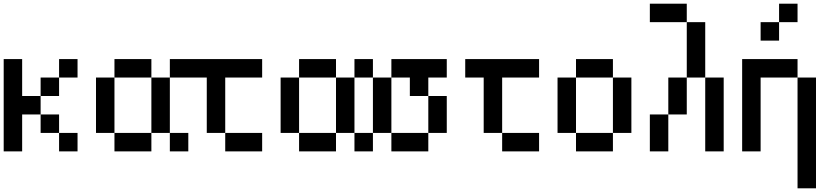

<svg xmlns="http://www.w3.org/2000/svg" viewBox="-20 -920 4540 1040"><path d="M0 -100V-600H100V-400H200V-300H100V-100ZM200 -200V-300H300V-200ZM200 -400V-500H300V-400ZM300 -200H400V-100H300ZM300 -500V-600H400V-500Z M500 -200V-500H600V-200ZM600 -200H800V-100H600ZM600 -500V-600H800V-500ZM800 -200V-500H900V-200ZM900 -200H1000V-100H900ZM900 -500V-600H1000V-500Z M1400 -200V-100H1200V-200ZM1000 -500V-600H1400V-500H1200V-200H1100V-500Z M1500 -200V-500H1600V-200ZM1600 -200H1800V-100H1600ZM1600 -500V-600H1800V-500ZM1800 -200V-500H1900V-200ZM1900 -200H2000V-100H1900ZM1900 -500V-600H2000V-500Z M2000 -200V-500H2100V-200ZM2100 -200H2300V-100H2100ZM2100 -500V-600H2400V-500H2300V-400H2200V-500ZM2300 -200V-400H2400V-200Z M2900 -200V-100H2700V-200ZM2500 -500V-600H2900V-500H2700V-200H2600V-500Z M3000 -200V-500H3100V-200ZM3400 -200H3300V-500H3400ZM3100 -200H3300V-100H3100ZM3100 -500V-600H3300V-500Z M3500 -100V-300H3600V-100ZM3500 -800V-900H3700V-800ZM3600 -500H3700V-300H3600ZM3700 -500V-800H3800V-500ZM3800 -100V-500H3900V-100Z M4000 -100V-600H4300V-500H4100V-100ZM4100 -700V-800H4200V-700ZM4200 -800V-900H4300V-800ZM4300 100V-500H4400V100Z"/></svg>

Font: GalmuriMono9 Regular
Style: Regular
Weight: 400
Designer: Lee Minseo (quiple)
Version: Version 2.399;hotconv 1.1.1;makeotfexe 2.6.0 DEVELOPMENT